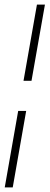

<svg xmlns="http://www.w3.org/2000/svg" viewBox="-52 -731 214 829"><path d="M-31.5 78 26.5 -252H61L3 78ZM49.5 -382 107.5 -711H142L84 -382Z"/></svg>

Font: Anybody ExtraExpanded ExtraLight
Style: Italic
Weight: 200
Width: 8
Italic angle: -10°
Designer: Tyler Finck
Foundry: Etcetera Type Company
Version: Version 1.010; ttfautohint (v1.8.3) -l 8 -r 50 -G 200 -x 14 